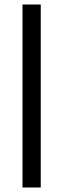

<svg xmlns="http://www.w3.org/2000/svg" viewBox="-20 -680 281 853"><path d="M80 153V-660H161V153Z"/></svg>

Font: Bricolage Grotesque 28pt
Style: Regular
Weight: 400
Version: Version 1.001;gftools[0.9.33.dev8+g029e19f]